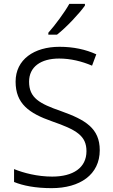

<svg xmlns="http://www.w3.org/2000/svg" viewBox="-20 -967 587 997"><path d="M421 -938V-947H340C315 -902 265 -835 231 -797V-787H276C325 -825 393 -898 421 -938ZM498 -187C498 -301 423 -345 297 -390C185 -429 131 -458 131 -543C131 -620 192 -663 287 -663C346 -663 404 -649 458 -626L480 -685C425 -710 362 -724 289 -724C157 -724 61 -658 61 -543C61 -429 130 -379 250 -337C377 -293 429 -262 429 -182C429 -96 360 -50 251 -50C174 -50 102 -69 53 -89V-22C99 -3 164 10 248 10C395 10 498 -60 498 -187Z"/></svg>

Font: Noto Sans Thaana Light
Style: Regular
Weight: 300
Designer: David Williams
Foundry: Google Inc.
Version: Version 3.001